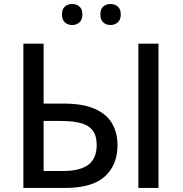

<svg xmlns="http://www.w3.org/2000/svg" viewBox="-20 -930 903 950"><path d="M95.7 0V-713.9H195.8V-417.5H293.9Q391.1 -417.5 450 -391.1Q508.8 -364.7 535.2 -318.1Q561.5 -271.5 561.5 -212.4Q561.5 -113.8 498.8 -56.9Q436 0 300.8 0ZM195.8 -84H293.5Q376.5 -84 417.5 -115.2Q458.5 -146.5 458.5 -212.4Q458.5 -257.8 439 -283.9Q419.4 -310.1 380.4 -320.8Q341.3 -331.5 282.7 -331.5H195.8ZM664.6 0V-713.9H764.2V0ZM286.6 -858.4Q286.6 -885.3 301.3 -897.7Q315.9 -910.2 336.9 -910.2Q357.9 -910.2 372.8 -897.7Q387.7 -885.3 387.7 -858.4Q387.7 -832 372.8 -819.1Q357.9 -806.2 336.9 -806.2Q315.9 -806.2 301.3 -819.1Q286.6 -832 286.6 -858.4ZM476.6 -858.4Q476.6 -885.3 491 -897.7Q505.4 -910.2 526.4 -910.2Q547.4 -910.2 562.5 -897.7Q577.6 -885.3 577.6 -858.4Q577.6 -832 562.5 -819.1Q547.4 -806.2 526.4 -806.2Q505.4 -806.2 491 -819.1Q476.6 -832 476.6 -858.4Z"/></svg>

Font: Open Sans Medium
Style: Regular
Weight: 500
Designer: Monotype Design Team
Foundry: Monotype Imaging Inc.
Version: Version 3.000